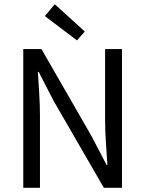

<svg xmlns="http://www.w3.org/2000/svg" viewBox="-20 -888 687 908"><path d="M192 -812 344 -697 381 -739 239 -868ZM90 -656V0H169V-343C169 -411 163 -481 159 -548H163L233 -412L471 0H557V-656H477V-317C477 -249 484 -175 488 -108H484L413 -244L176 -656Z"/></svg>

Font: Cambridge Sans
Style: Regular
Weight: 400
Version: Version 2.020;PS 002.020;hotconv 1.0.88;makeotf.lib2.5.64775